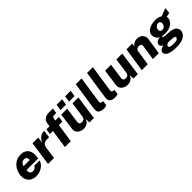

<svg xmlns="http://www.w3.org/2000/svg" viewBox="308 -2228 3885 3885"><g transform="rotate(-45 2250.0 -286.0)"><path d="M257 10Q179.5 10 125.8 -22.5Q72 -55 48.2 -114Q24.5 -173 36.5 -252.5Q47.5 -328 86.8 -390.2Q126 -452.5 188.2 -489.8Q250.5 -527 330 -527Q411 -527 460 -492.8Q509 -458.5 527.5 -398.8Q546 -339 534.5 -262L527.5 -219.5H197.5Q192 -184 199.2 -159.8Q206.5 -135.5 225.2 -123Q244 -110.5 271.5 -110.5Q302.5 -110.5 328.5 -123.8Q354.5 -137 371 -170H521Q504.5 -113.5 463 -73.2Q421.5 -33 367 -11.5Q312.5 10 257 10ZM211 -317.5H386Q390 -343 383.5 -364.2Q377 -385.5 359.2 -398Q341.5 -410.5 312 -410.5Q286.5 -410.5 264.8 -397.2Q243 -384 229 -362.8Q215 -341.5 211 -317.5Z M592 0 665 -517H828.5L810 -384.5Q827.5 -425 854.2 -457.2Q881 -489.5 917 -508.2Q953 -527 997 -527Q1002.5 -527 1006.2 -526.8Q1010 -526.5 1011.5 -525.5L988.5 -364Q986 -365 982.5 -365.5Q979 -366 975.5 -366Q911.5 -372.5 874.8 -359.8Q838 -347 821 -321.8Q804 -296.5 799.5 -265.5L762 0Z M1074 0 1134 -400.5H1046.5L1064.5 -517H1151.5L1162.5 -588.5Q1172 -652 1216 -687.5Q1260 -723 1328 -723H1455L1438.5 -611.5H1376.5Q1350.5 -611.5 1339 -599.2Q1327.5 -587 1322.5 -557L1317 -517H1420L1402 -400.5H1303L1242.5 0Z M1607 10Q1574 10 1541.5 -1Q1509 -12 1483.2 -33.2Q1457.5 -54.5 1444.2 -85.2Q1431 -116 1436.5 -156L1487 -517H1657L1609.5 -179Q1605.5 -150 1622.2 -130.8Q1639 -111.5 1675.5 -111.5Q1711 -111.5 1734.2 -130.2Q1757.5 -149 1761.5 -180L1809 -517H1977.5L1905 0H1778.5L1773 -104.5Q1757.5 -56 1728.2 -31.2Q1699 -6.5 1666.5 1.8Q1634 10 1607 10ZM1784.5 -591 1804 -723H1962L1942 -591ZM1540 -591 1560 -723H1718L1698 -591Z M2196 10Q2132.5 10 2098 -4.5Q2063.5 -19 2050.2 -42.2Q2037 -65.5 2036.8 -94Q2036.5 -122.5 2040.5 -150.5L2129.5 -743H2295.5L2210 -172.5Q2206 -149 2214.2 -131.8Q2222.5 -114.5 2258 -110L2279.5 -108.5L2263.5 -4Q2247 1.5 2229.2 5.8Q2211.5 10 2196 10Z M2518.5 10Q2455 10 2420.5 -4.5Q2386 -19 2372.8 -42.2Q2359.5 -65.5 2359.2 -94Q2359 -122.5 2363 -150.5L2452 -743H2618L2532.5 -172.5Q2528.5 -149 2536.8 -131.8Q2545 -114.5 2580.5 -110L2602 -108.5L2586 -4Q2569.5 1.5 2551.8 5.8Q2534 10 2518.5 10Z M2862.5 10Q2829.5 10 2797 -1Q2764.5 -12 2738.8 -33.2Q2713 -54.5 2699.8 -85.2Q2686.5 -116 2692 -156L2742.5 -517H2912.5L2865 -179Q2861 -150 2877.8 -130.8Q2894.5 -111.5 2931 -111.5Q2966.5 -111.5 2989.8 -130.2Q3013 -149 3017 -180L3064.5 -517H3233L3160.5 0H3034L3028.5 -104.5Q3013 -56 2983.8 -31.2Q2954.5 -6.5 2922 1.8Q2889.5 10 2862.5 10Z M3275 0 3353 -517H3519L3510 -452.5Q3528 -470.5 3547.8 -485.8Q3567.5 -501 3594.8 -510.8Q3622 -520.5 3662 -520.5Q3707.5 -520.5 3744.8 -498.5Q3782 -476.5 3801.8 -437.2Q3821.5 -398 3813.5 -347L3761.5 0H3592L3641 -325Q3646 -355 3626.5 -371.8Q3607 -388.5 3580 -388.5Q3561.5 -388.5 3542.5 -381.5Q3523.5 -374.5 3510 -361.2Q3496.5 -348 3494 -329L3444 0Z M4102 171Q3955 171 3885.2 133.2Q3815.5 95.5 3823.5 38.5Q3827 14.5 3842.8 -1Q3858.5 -16.5 3878.2 -25.8Q3898 -35 3914.5 -39.8Q3931 -44.5 3936 -46.5Q3930.5 -50 3915.5 -59.5Q3900.5 -69 3888.5 -87.2Q3876.5 -105.5 3880.5 -134Q3884 -159.5 3913 -182Q3942 -204.5 4002.5 -214.5Q3955.5 -238 3933.8 -282.5Q3912 -327 3918.5 -372.5Q3925 -418.5 3959.8 -452.8Q3994.5 -487 4052 -506Q4109.5 -525 4184 -525Q4240.5 -525 4272.8 -513Q4305 -501 4328.5 -485.5Q4343.5 -491.5 4364.8 -499.5Q4386 -507.5 4409.8 -516.8Q4433.5 -526 4457.2 -535Q4481 -544 4500.5 -552L4486 -424.5L4394.5 -407Q4400 -378 4397 -355Q4391 -313 4359.5 -275Q4328 -237 4273 -213.2Q4218 -189.5 4141 -189.5Q4127.5 -189.5 4108.8 -190.5Q4090 -191.5 4081.5 -192Q4061 -192.5 4051.2 -191.2Q4041.5 -190 4042 -182.5Q4044 -170 4064 -164.8Q4084 -159.5 4116 -156.5Q4133.5 -155 4161.2 -153.8Q4189 -152.5 4219 -150Q4321.5 -143.5 4365 -98.8Q4408.5 -54 4400 9.5Q4390 80 4315.2 125.5Q4240.5 171 4102 171ZM4126.5 79Q4184.5 79 4208.8 64.2Q4233 49.5 4236.5 25Q4238.5 8.5 4223.5 -1.5Q4208.5 -11.5 4175.5 -13.5L4072 -20.5Q4047 -21.5 4029 -14Q4011 -6.5 4001 6Q3991 18.5 3989 33.5Q3985.5 58.5 4018.8 68.8Q4052 79 4126.5 79ZM4144 -281.5Q4180.5 -281.5 4206.8 -305.2Q4233 -329 4238 -367Q4243 -398 4227.5 -418.5Q4212 -439 4181 -439Q4144.5 -439 4117.5 -413Q4090.5 -387 4085 -348.5Q4081 -318 4096.5 -299.8Q4112 -281.5 4144 -281.5Z"/></g></svg>

Font: Public Sans Thin ExtraBold
Style: Italic
Weight: 800
Italic angle: -8°
Version: Version 2.001